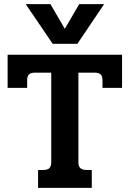

<svg xmlns="http://www.w3.org/2000/svg" viewBox="-20 -913 630 933"><path d="M105 -893H225L295 -773L365 -893H486L356 -700H236ZM165 -87H190Q211 -87 220 -96Q229 -105 229 -124V-560H151Q130 -560 121 -551.5Q112 -543 112 -523V-486H17V-647H573V-486H478V-523Q478 -543 469 -551.5Q460 -560 439 -560H361V-124Q361 -105 370.5 -96Q380 -87 401 -87H426V0H165Z"/></svg>

Font: Pridi Medium
Style: Regular
Weight: 500
Designer: Katatrad Team
Foundry: CadsonDemak
Version: Version 1.001